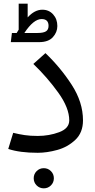

<svg xmlns="http://www.w3.org/2000/svg" viewBox="-20 -820 518 1048"><path d="M25 -7 52 -95Q85 -87 115 -82.5Q145 -78 186 -78Q248 -78 303 -98.5Q358 -119 358 -163Q358 -231 298 -314.5Q238 -398 162 -471L228 -530Q310 -452 371.5 -357Q433 -262 433 -163Q433 -96 391 -56.5Q349 -17 292.5 -1.5Q236 14 186 14Q88 14 25 -7ZM164 153Q164 130 180 114Q196 98 219 98Q242 98 258 114Q274 130 274 153Q274 176 258 192Q242 208 219 208Q196 208 180 192Q164 176 164 153ZM293 -678Q293 -644 268.5 -617Q244 -590 193 -590H39L45 -640H71Q79 -652 82 -658V-800H131V-725Q169 -767 211 -767Q247 -767 270 -741.5Q293 -716 293 -678ZM245 -679Q245 -716 207 -716Q163 -716 113 -640H184Q217 -640 231 -649Q245 -658 245 -679Z"/></svg>

Font: FiraGOUPP
Style: Medium
Weight: 400
Designer: bBox Type
Foundry: bBox Type GmbH
Version: Version 1.001